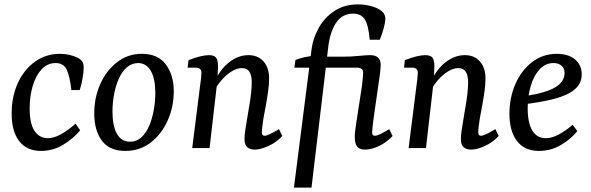

<svg xmlns="http://www.w3.org/2000/svg" viewBox="-20 -674 2689 874"><path d="M166 13Q102 13 67.5 -31.5Q33 -76 33 -157Q33 -234 61 -295.5Q89 -357 139 -393Q189 -429 253 -429Q276 -429 297 -424Q318 -419 334 -411Q350 -402 355.5 -392Q361 -382 361 -367Q361 -347 356 -318.5Q351 -290 343 -264H305Q298 -325 284 -356Q270 -387 233 -387Q196 -387 169.5 -358.5Q143 -330 129 -283Q115 -236 115 -181Q115 -112 137 -78.5Q159 -45 198 -45Q226 -45 258 -63Q290 -81 324 -111L345 -81Q316 -45 269 -16Q222 13 166 13Z M551 13Q478 13 443.5 -34Q409 -81 409 -158Q409 -230 436.5 -291.5Q464 -353 513 -391Q562 -429 626 -429Q699 -429 735 -380.5Q771 -332 771 -259Q771 -188 743.5 -126Q716 -64 666.5 -25.5Q617 13 551 13ZM569 -29Q600 -28 622.5 -48Q645 -68 659 -101Q673 -134 680 -173.5Q687 -213 687 -251Q687 -315 667 -350.5Q647 -386 610 -387Q580 -387 557.5 -367.5Q535 -348 520.5 -315Q506 -282 499 -243Q492 -204 492 -167Q492 -101 512 -65.5Q532 -30 569 -29Z M1139 7Q1119 7 1106 -3.5Q1093 -14 1093 -40Q1093 -56 1096 -78.5Q1099 -101 1104 -128Q1108 -154 1113.5 -185Q1119 -216 1122.5 -246.5Q1126 -277 1126 -300Q1126 -330 1115.5 -347Q1105 -364 1081 -364Q1058 -364 1033.5 -348.5Q1009 -333 987.5 -308Q966 -283 953 -255L948 -281Q974 -350 1018 -386.5Q1062 -423 1111 -423Q1154 -423 1179.5 -394.5Q1205 -366 1205 -316Q1205 -290 1200.5 -258Q1196 -226 1190 -193.5Q1184 -161 1179 -134Q1176 -113 1174 -97.5Q1172 -82 1172 -72Q1172 -56 1184 -56Q1193 -56 1208.5 -63.5Q1224 -71 1250 -86L1265 -55Q1238 -26 1202.5 -9.5Q1167 7 1139 7ZM855 0 891 -285Q893 -297 895 -316Q897 -335 897 -343Q897 -355 890 -360.5Q883 -366 873 -366H834L838 -400Q865 -411 889.5 -417Q914 -423 931 -423Q959 -423 966.5 -406.5Q974 -390 972 -362L970 -312L934 0Z M1318 180 1399 -455Q1406 -503 1432 -549Q1458 -595 1503 -624.5Q1548 -654 1610 -654Q1636 -654 1662 -648Q1688 -642 1705 -632Q1722 -622 1728 -611.5Q1734 -601 1734 -589Q1734 -572 1726.5 -545Q1719 -518 1709 -493H1663Q1657 -561 1640 -586.5Q1623 -612 1587 -612Q1538 -612 1510 -570.5Q1482 -529 1474 -458L1398 180ZM1320 -366 1325 -401Q1345 -409 1368 -414Q1391 -419 1422 -422L1449 -416H1552L1545 -366ZM1642 7Q1617 7 1606 -6.5Q1595 -20 1595 -50Q1595 -66 1597.5 -84.5Q1600 -103 1604 -129L1628 -285Q1630 -304 1631.5 -320Q1633 -336 1633 -343Q1633 -356 1625 -361Q1617 -366 1609 -366H1537L1544 -416Q1576 -416 1612 -419.5Q1648 -423 1665 -423Q1713 -423 1713 -378Q1713 -370 1711.5 -355Q1710 -340 1708 -326L1680 -131Q1678 -117 1676 -97.5Q1674 -78 1674 -71Q1674 -56 1686 -56Q1696 -56 1712 -64Q1728 -72 1752 -86L1767 -55Q1740 -26 1705.5 -9.5Q1671 7 1642 7Z M2124 7Q2104 7 2091 -3.5Q2078 -14 2078 -40Q2078 -56 2081 -78.5Q2084 -101 2089 -128Q2093 -154 2098.5 -185Q2104 -216 2107.5 -246.5Q2111 -277 2111 -300Q2111 -330 2100.5 -347Q2090 -364 2066 -364Q2043 -364 2018.5 -348.5Q1994 -333 1972.5 -308Q1951 -283 1938 -255L1933 -281Q1959 -350 2003 -386.5Q2047 -423 2096 -423Q2139 -423 2164.5 -394.5Q2190 -366 2190 -316Q2190 -290 2185.5 -258Q2181 -226 2175 -193.5Q2169 -161 2164 -134Q2161 -113 2159 -97.5Q2157 -82 2157 -72Q2157 -56 2169 -56Q2178 -56 2193.5 -63.5Q2209 -71 2235 -86L2250 -55Q2223 -26 2187.5 -9.5Q2152 7 2124 7ZM1840 0 1876 -285Q1878 -297 1880 -316Q1882 -335 1882 -343Q1882 -355 1875 -360.5Q1868 -366 1858 -366H1819L1823 -400Q1850 -411 1874.5 -417Q1899 -423 1916 -423Q1944 -423 1951.5 -406.5Q1959 -390 1957 -362L1955 -312L1919 0Z M2515 -429Q2567 -429 2597.5 -403.5Q2628 -378 2628 -336Q2628 -294 2596 -267Q2564 -240 2503 -224Q2442 -208 2354 -198L2357 -235Q2431 -245 2473 -260.5Q2515 -276 2532.5 -296.5Q2550 -317 2550 -341Q2550 -364 2535.5 -375.5Q2521 -387 2500 -387Q2463 -387 2436.5 -358.5Q2410 -330 2396 -283Q2382 -236 2382 -181Q2382 -115 2403 -80Q2424 -45 2464 -45Q2492 -45 2523 -61.5Q2554 -78 2587 -106L2608 -77Q2578 -40 2532.5 -13.5Q2487 13 2433 13Q2368 13 2333.5 -32Q2299 -77 2299 -156Q2299 -228 2325.5 -290Q2352 -352 2401 -390.5Q2450 -429 2515 -429Z"/></svg>

Font: Rasa
Style: Italic
Weight: 400
Italic angle: -7.10001°
Designer: Anna Giedrys (Yrsa+Rasa design), David Brezina (Yrsa art-direction, Rasa art-direction, design)
Foundry: Rosetta Type Foundry
Version: Version 2.004